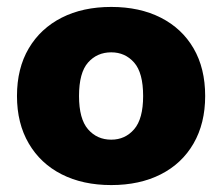

<svg xmlns="http://www.w3.org/2000/svg" viewBox="-20 -523 642 554"><path d="M301 11Q219 11 158 -20Q97 -51 63 -109Q29 -167 29 -246Q29 -326 63 -383.5Q97 -441 158 -472Q219 -503 301 -503Q383 -503 444 -472Q505 -441 538.5 -383.5Q572 -326 572 -246Q572 -167 538.5 -109Q505 -51 444 -20Q383 11 301 11ZM301 -120Q341 -120 367 -150Q393 -180 393 -246Q393 -313 367 -342.5Q341 -372 301 -372Q260 -372 234 -342.5Q208 -313 208 -246Q208 -180 234 -150Q260 -120 301 -120Z"/></svg>

Font: Nunito Sans 12pt ExtraLight 12pt Black
Style: Regular
Weight: 900
Version: Version 3.101;gftools[0.9.27]